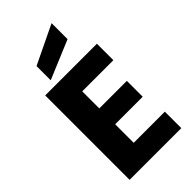

<svg xmlns="http://www.w3.org/2000/svg" viewBox="-294 -1053 1129 1129"><g transform="rotate(-45 270.5 -488.0)"><path d="M492 0V-137H233V-291H462V-423H233V-565H492V-702H62V0ZM148 -860V-742L389 -843V-976Z"/></g></svg>

Font: Poppins
Style: Bold
Weight: 700
Designer: Ninad Kale (Devanagari), Jonny Pinhorn (Latin)
Foundry: Indian Type Foundry
Version: 4.004